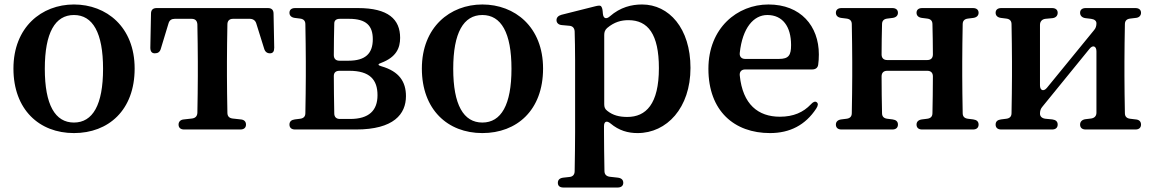

<svg xmlns="http://www.w3.org/2000/svg" viewBox="-20 -571 5151 857"><path d="M310 23C464 23 581 -79 581 -265C581 -451 455 -551 310 -551C166 -551 40 -450 40 -265C40 -82 155 23 310 23ZM180 -264C180 -425 226 -504 310 -504C394 -504 440 -425 440 -264C440 -103 394 -24 310 -24C226 -24 180 -103 180 -264Z M654 -510 651 -358C651 -341 658 -333 671 -333C685 -333 694 -339 698 -354L732 -466C736 -481 746 -487 760 -487H835C851 -487 860 -479 861 -462C862 -409 863 -342 863 -296V-232C863 -187 862 -121 861 -67C860 -52 852 -44 837 -42L801 -38C786 -37 777 -28 777 -15C777 -1 786 7 802 7H1053C1069 7 1078 -1 1078 -15C1078 -29 1069 -37 1054 -38L1018 -42C1003 -44 995 -52 995 -68C994 -121 993 -187 993 -232V-296C993 -342 994 -409 995 -462C995 -478 1004 -487 1020 -487H1095C1109 -487 1120 -480 1124 -466L1159 -354C1163 -340 1172 -333 1185 -333C1198 -333 1204 -341 1204 -358L1201 -510C1201 -527 1192 -535 1176 -535H679C663 -535 654 -527 654 -510Z M1272 -15C1272 -1 1281 7 1297 7H1569C1738 7 1792 -62 1792 -142C1792 -206 1762 -252 1683 -275C1665 -280 1665 -285 1683 -291C1748 -316 1766 -356 1766 -402C1766 -485 1713 -535 1578 -535H1297C1281 -535 1272 -527 1272 -514C1272 -501 1281 -493 1296 -491L1320 -488C1335 -486 1343 -478 1343 -463C1344 -409 1345 -342 1345 -296V-232C1345 -187 1344 -120 1343 -66C1343 -51 1335 -43 1320 -41L1296 -38C1281 -36 1272 -29 1272 -15ZM1470 -232C1470 -247 1479 -255 1495 -255H1539C1631 -255 1665 -215 1665 -146C1665 -78 1627 -40 1543 -40H1497C1481 -40 1472 -49 1472 -65C1471 -119 1470 -186 1470 -232ZM1470 -325C1470 -373 1471 -424 1472 -466C1472 -480 1481 -487 1497 -487H1538C1615 -487 1644 -456 1644 -396C1644 -332 1611 -300 1535 -300H1495C1479 -300 1470 -309 1470 -325Z M2133 23C2287 23 2404 -79 2404 -265C2404 -451 2278 -551 2133 -551C1989 -551 1863 -450 1863 -265C1863 -82 1978 23 2133 23ZM2003 -264C2003 -425 2049 -504 2133 -504C2217 -504 2263 -425 2263 -264C2263 -103 2217 -24 2133 -24C2049 -24 2003 -103 2003 -264Z M2470 245C2470 259 2479 266 2495 266H2737C2753 266 2762 258 2762 245C2762 232 2754 224 2738 222L2702 218C2687 216 2678 208 2678 192C2677 131 2676 68 2676 18V-8C2676 -29 2688 -34 2705 -20C2743 12 2783 23 2826 23C2956 23 3062 -89 3062 -268C3062 -445 2966 -551 2846 -551C2799 -551 2749 -539 2702 -498C2686 -484 2673 -488 2671 -510L2670 -521C2669 -533 2666 -540 2662 -544C2658 -547 2649 -546 2637 -543L2486 -505C2472 -501 2464 -493 2464 -481C2464 -469 2473 -460 2488 -459L2521 -456C2536 -455 2544 -446 2545 -431C2546 -393 2547 -353 2547 -301V19C2547 70 2546 133 2545 193C2545 209 2536 218 2521 219L2494 222C2478 224 2470 232 2470 245ZM2677 -106V-415C2677 -427 2680 -437 2690 -446C2722 -473 2753 -481 2785 -481C2872 -481 2921 -419 2921 -267C2921 -106 2863 -49 2780 -49C2745 -49 2716 -56 2691 -76C2680 -84 2677 -93 2677 -106Z M3417 23C3506 23 3575 -13 3623 -86C3632 -100 3633 -109 3625 -115C3618 -120 3609 -116 3599 -105C3566 -70 3522 -50 3461 -50C3364 -50 3295 -105 3282 -234C3280 -251 3290 -261 3306 -261H3605C3620 -261 3630 -268 3632 -282C3634 -296 3635 -311 3635 -328C3635 -455 3554 -551 3410 -551C3271 -551 3142 -446 3142 -264C3142 -75 3258 23 3417 23ZM3282 -335C3294 -447 3344 -504 3405 -504C3473 -504 3511 -453 3511 -370C3511 -325 3501 -308 3457 -308H3306C3290 -308 3280 -318 3282 -335Z M3736 7H3963C3979 7 3988 -1 3988 -15C3988 -29 3979 -36 3964 -38L3940 -41C3925 -43 3917 -51 3917 -66C3916 -113 3915 -172 3915 -230C3915 -246 3924 -255 3940 -255H4119C4135 -255 4144 -246 4144 -230C4144 -172 4143 -113 4142 -66C4142 -51 4134 -43 4119 -41L4095 -38C4080 -36 4071 -28 4071 -15C4071 -1 4080 7 4096 7H4323C4339 7 4348 -1 4348 -15C4348 -29 4339 -36 4324 -38L4300 -41C4285 -43 4277 -51 4277 -66C4276 -120 4275 -187 4275 -232V-296C4275 -342 4276 -409 4277 -463C4277 -478 4285 -486 4300 -488L4324 -491C4339 -493 4348 -501 4348 -514C4348 -527 4339 -535 4323 -535H4096C4080 -535 4071 -527 4071 -514C4071 -501 4080 -493 4095 -491L4119 -488C4134 -486 4142 -478 4142 -463C4143 -422 4144 -372 4144 -328C4144 -312 4135 -303 4119 -303H3940C3924 -303 3915 -312 3915 -328C3915 -372 3916 -422 3917 -463C3917 -478 3925 -486 3940 -488L3964 -491C3979 -493 3988 -501 3988 -514C3988 -527 3979 -535 3963 -535H3736C3720 -535 3711 -527 3711 -514C3711 -501 3720 -493 3735 -491L3759 -488C3774 -486 3782 -478 3782 -463C3783 -409 3784 -342 3784 -296V-232C3784 -187 3783 -120 3782 -66C3782 -51 3774 -43 3759 -41L3735 -38C3720 -36 3711 -28 3711 -15C3711 -1 3720 7 3736 7Z M4424 -15C4424 -1 4433 7 4449 7H4676C4692 7 4701 -1 4701 -15C4701 -29 4692 -36 4677 -38L4646 -41C4631 -43 4622 -51 4622 -64C4622 -76 4625 -86 4633 -95L4843 -353C4858 -372 4874 -365 4874 -342V-68C4874 -53 4865 -44 4850 -42L4825 -39C4810 -37 4801 -28 4801 -15C4801 -1 4810 7 4826 7H5048C5064 7 5073 -1 5073 -15C5073 -29 5064 -37 5049 -38L5024 -41C5009 -43 5001 -51 5001 -66C5000 -120 4999 -187 4999 -232V-296C4999 -342 5000 -408 5001 -463C5001 -478 5009 -486 5024 -488L5049 -491C5064 -492 5073 -501 5073 -514C5073 -527 5064 -535 5048 -535H4826C4810 -535 4801 -527 4801 -514C4801 -501 4810 -492 4825 -490L4850 -487C4865 -485 4874 -478 4874 -467C4874 -455 4871 -445 4863 -436L4653 -179C4638 -161 4622 -167 4622 -190V-460C4622 -475 4631 -485 4646 -487L4678 -490C4693 -492 4701 -501 4701 -514C4701 -527 4692 -535 4676 -535H4449C4433 -535 4424 -527 4424 -514C4424 -501 4433 -493 4448 -491L4472 -488C4487 -486 4495 -478 4495 -463C4496 -409 4497 -342 4497 -296V-232C4497 -187 4496 -120 4495 -66C4495 -51 4487 -43 4472 -41L4448 -38C4433 -36 4424 -29 4424 -15Z"/></svg>

Font: 寒蝉锦书宋Pro Soft
Style: Regular
Weight: 700
Designer: 寒蝉锦书宋{Warren} 思源宋体{Ryoko NISHIZUKA 西塚涼子 (kana & ideographs); Frank Grießhammer (Latin, Greek & Cyrillic); Wenlong ZHANG 
Foundry: Adobe & ChillType
Version: Version 2.000;Glyphs 3.1.1 (3135)